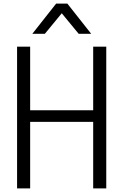

<svg xmlns="http://www.w3.org/2000/svg" viewBox="-20 -1037 679 1057"><path d="M482 -851ZM482 -851H413L320 -964L227 -851H158L289 -1017H351ZM565 0H493V-366H146V0H74V-780H146V-430H493V-780H565Z"/></svg>

Font: Tanohe Sans
Style: Regular
Weight: 400
Designer: Village Type and Design LLC & Cristiano Sobral
Foundry: Cooper Hewitt Smithsonian Design Museum
Version: Version 1.00;September 29, 2021;FontCreator 13.0.0.2655 64-b